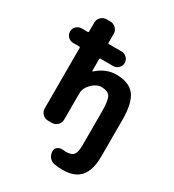

<svg xmlns="http://www.w3.org/2000/svg" viewBox="-228 -901 1120 1235"><g transform="rotate(30 332.0 -283.0)"><path d="M84 -534.2Q61.5 -534.2 45.4 -550.3Q29.3 -566.4 29.3 -588.4Q29.3 -610.4 45.4 -626.5Q61.5 -642.6 84 -642.6H128.9Q135.7 -642.6 135.7 -650.4V-715.8Q135.7 -739.3 152.8 -756.3Q169.9 -773.4 193.4 -773.4H222.7Q246.1 -773.4 263.2 -756.3Q280.3 -739.3 280.3 -715.8V-650.4Q280.3 -642.6 287.1 -642.6H380.9Q403.3 -642.6 419.4 -626.5Q435.5 -610.4 435.5 -588.4Q435.5 -566.4 419.4 -550.3Q403.3 -534.2 380.9 -534.2H287.1Q280.3 -534.2 280.3 -527.3V-441.4Q280.3 -438.5 282.2 -438Q284.2 -437.5 285.2 -438.5Q349.6 -497.1 426.8 -497.1Q427.7 -497.1 428.7 -497.1Q521.5 -497.1 563.5 -443.8Q605.5 -390.6 605.5 -263.7V5.9Q605.5 109.4 563 158.2Q520.5 207 432.6 207Q401.4 207 371.1 202.1Q346.7 198.2 331.5 178.7Q316.4 159.2 316.4 133.8Q316.4 114.3 333 102.5Q345.7 93.8 361.3 93.8Q365.2 93.8 369.1 93.8Q381.8 95.7 392.6 95.7Q433.6 95.7 449.2 76.7Q464.8 57.6 464.8 5.9V-244.1Q464.8 -328.1 448.2 -354Q431.6 -379.9 383.8 -379.9Q347.7 -379.9 314 -346.2Q280.3 -312.5 280.3 -273.4V-78.1Q280.3 -54.7 263.2 -37.6Q246.1 -20.5 222.7 -20.5H193.4Q169.9 -20.5 152.8 -37.6Q135.7 -54.7 135.7 -78.1V-527.3Q135.7 -534.2 128.9 -534.2Z"/></g></svg>

Font: Gen Jyuu Gothic Bold
Style: Bold
Weight: 700
Designer: [Source Han Sans]
Ryoko NISHIZUKA  (kana & ideographs); Paul D. Hunt (Latin, Greek & Cyrillic); Wenlong ZHANG  (bopomofo
Version: Version 1.002.20150607